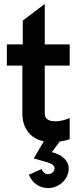

<svg xmlns="http://www.w3.org/2000/svg" viewBox="-20 -714 396 978"><path d="M335 -380V-488H208V-694L96 -609V-488H15V-380H94V-135C94 -61 134 -9 203 6L152 93L222 113C245 120 258 130 258 143C258 161 241 173 225 173C208 173 196 160 192 147L127 176C141 213 177 244 225 244C279 244 330 201 330 144C330 105 297 74 244 61L284 7C314 3 335 -5 335 -5V-113C335 -113 300 -96 261 -96C224 -96 208 -112 208 -136V-380Z"/></svg>

Font: FREAK Grotesk
Style: Bold
Weight: 700
Designer: La Scuola Open Source
Foundry: La Scuola Open Source
Version: Version 1.000;PS 1.0;hotconv 1.0.72;makeotf.lib2.5.5900